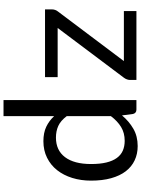

<svg xmlns="http://www.w3.org/2000/svg" viewBox="120 -896 784 1064"><g transform="rotate(-90 512.0 -364.0)"><path d="M400.5 -386Q375.5 -419.5 346.5 -432.8Q317.5 -446 281.5 -446Q211 -446 173 -395.5Q135 -345 135 -251.5Q135 -202 143.5 -166.8Q152 -131.5 168.5 -108.8Q185 -86 209 -75.5Q233 -65 263.5 -65Q307.5 -65 340.2 -85Q373 -105 400.5 -141.5ZM489.5 -736.5V0H436.5Q417.5 0 412.5 -18.5L404.5 -80Q372 -41 330.5 -17Q289 7 234.5 7Q191 7 155.5 -9.8Q120 -26.5 95 -59Q70 -91.5 56.5 -140Q43 -188.5 43 -251.5Q43 -307.5 58 -355.8Q73 -404 101 -439.5Q129 -475 169.8 -495.2Q210.5 -515.5 261.5 -515.5Q308 -515.5 341.2 -499.8Q374.5 -484 400.5 -456V-736.5ZM992 -468.5Q992 -459 988.8 -450Q985.5 -441 980 -434.5L705.5 -69.5H982.5V0H601V-37Q601 -43.5 604 -52.2Q607 -61 613 -69L889 -436.5H616.5V-506.5H992Z"/></g></svg>

Font: Lato-Regular
Style: Regular
Weight: 400
Designer: Lukasz Dziedzic with Adam Twardoch and Botio Nikoltchev
Foundry: tyPoland Lukasz Dziedzic
Version: Version 2.015; 2015-08-06; http://www.latofonts.com/